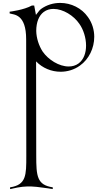

<svg xmlns="http://www.w3.org/2000/svg" viewBox="-20 -479 721 1314"><path d="M49 815C128 797 150 797 192 797C229 797 338 815 341 815V803C233 787 228 726 228 586L227 -59C271 -13 332 12 395 12C440 12 487 -1 527 -30C589 -74 625 -150 625 -227C625 -274 611 -322 582 -362C539 -424 466 -459 392 -459C346 -459 300 -446 260 -417C248 -408 236 -388 226 -377L214 -441H198C144 -411 49 -399 46 -399V-387C77 -378 159 -383 159 -210L160 589C160 720 160 786 49 803ZM450 -24C384 -24 311 -70 272 -126C246 -166 229 -218 228 -267C228 -328 247 -373 279 -397C299 -412 322 -418 346 -418C412 -418 485 -372 523 -316C551 -277 569 -220 569 -167C569 -118 554 -72 518 -45C498 -30 474 -24 450 -24Z"/></svg>

Font: Cantique Normal
Style: Regular
Weight: 400
Designer: Sébastien Hayez
Foundry: Sébastien Hayez & Ariel Martín Pérez
Version: Version 1.000;hotconv 1.0.109;makeotfexe 2.5.65596